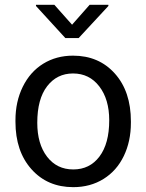

<svg xmlns="http://www.w3.org/2000/svg" viewBox="-20 -770 610 800"><path d="M44.4 -269Q44.4 -346.7 75 -408.7Q105.5 -470.7 159.9 -504.4Q214.4 -538.1 284.2 -538.1Q392.1 -538.1 458.7 -463.4Q525.4 -388.7 525.4 -264.6V-258.3Q525.4 -181.2 495.8 -119.9Q466.3 -58.6 411.4 -24.4Q356.4 9.8 285.2 9.8Q177.7 9.8 111.1 -64.9Q44.4 -139.6 44.4 -262.7ZM135.3 -258.3Q135.3 -170.4 176 -117.2Q216.8 -64 285.2 -64Q354 -64 394.5 -117.9Q435.1 -171.9 435.1 -269Q435.1 -356 393.8 -409.9Q352.5 -463.9 284.2 -463.9Q217.3 -463.9 176.3 -410.6Q135.3 -357.4 135.3 -258.3ZM280.3 -667 353.5 -750H431.6V-745.1L307.6 -611.3H252.4L129.9 -745.1V-750H206.5Z"/></svg>

Font: Roboto
Style: Regular
Weight: 400
Designer: Google
Version: Version 2.001047; 2015